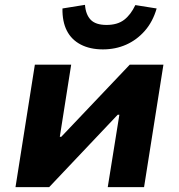

<svg xmlns="http://www.w3.org/2000/svg" viewBox="-20 -773 740 793"><path d="M44 0 124 -506H274L227 -208H233L516 -506H655L575 0H425L473 -299H466L183 0ZM405 -569Q352 -569 313.5 -589Q275 -609 256 -646.5Q237 -684 238 -738L331 -753Q334 -713 354.5 -691.5Q375 -670 420 -670Q465 -670 492.5 -691Q520 -712 539 -752L627 -738Q611 -683 578 -645.5Q545 -608 501 -588.5Q457 -569 405 -569Z"/></svg>

Font: Nunito Sans 6pt ExtraBold
Style: Italic
Weight: 800
Italic angle: -9°
Version: Version 3.101;gftools[0.9.27]